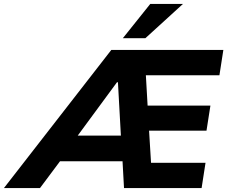

<svg xmlns="http://www.w3.org/2000/svg" viewBox="-97 -960 1160 980"><path d="M-77 0 471 -705H1043L1023 -576H589L645 -620L659 -376L597 -421H977L957 -293H605L661 -340L677 -79L617 -129H952L932 0H536L525 -199L566 -137H180L252 -194L107 0ZM500 -540 277 -237 271 -268H560L522 -232L505 -540ZM530 -765 670 -940H837L645 -765Z"/></svg>

Font: Nunito Sans 8pt ExtraBold
Style: Italic
Weight: 800
Italic angle: -9°
Version: Version 3.101;gftools[0.9.27]